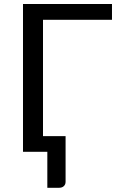

<svg xmlns="http://www.w3.org/2000/svg" viewBox="-20 -736 579 931"><path d="M188.5 -640V-76H298V145.5Q298 158.5 289.5 166.5Q281 174.5 267 174.5H209.5V0H91.5V-716.5H523V-640Z"/></svg>

Font: Lato 2
Style: Regular
Weight: 400
Designer: Lukasz Dziedzic with Adam Twardoch and Botio Nikoltchev
Foundry: tyPoland Lukasz Dziedzic
Version: Version 2.015; 2015-08-06; http://www.latofonts.com/